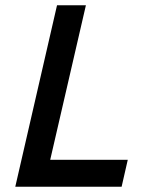

<svg xmlns="http://www.w3.org/2000/svg" viewBox="-20 -710 556 730"><path d="M38.1 0 196.8 -689.9H306.6L170.9 -102.5H465.8L442.4 0Z"/></svg>

Font: HK Grotesk SemiBold Italic
Style: Regular
Weight: 600
Italic angle: -13°
Designer: Alfredo Marco Pradil and Stefan Peev
Foundry: Hanken Design Co.
Version: Version 1.000;PS 001.000;hotconv 1.0.88;makeotf.lib2.5.64775